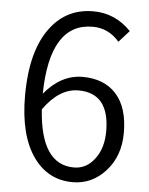

<svg xmlns="http://www.w3.org/2000/svg" viewBox="-54 -789 656 846"><g transform="rotate(5 274.5 -366.0)"><path d="M390 -100Q427 -148 427 -223Q427 -392 290 -392Q205 -392 136 -295Q152 -52 299 -52Q354 -52 390 -100ZM446 -621Q398 -677 328 -677Q139 -677 134 -364Q208 -453 303 -453Q398 -453 451 -395Q505 -336 505 -223Q505 -120 444 -53Q384 13 299 13Q190 13 125 -78Q57 -174 57 -348Q57 -551 139 -655Q209 -745 325 -745Q422 -745 492 -672Z"/></g></svg>

Font: KaiGen Gothic SC Normal
Style: Regular
Weight: 300
Designer: Ryoko NISHIZUKA Ë•øÂ°öÊ∂ºÂ≠ê (kana & ideographs); Paul D. Hunt (Latin, Greek & Cyrillic); Wenlong ZHANG Âº†ÊñáÈæô (bopom
Version: Version 1.001 October 10, 2014